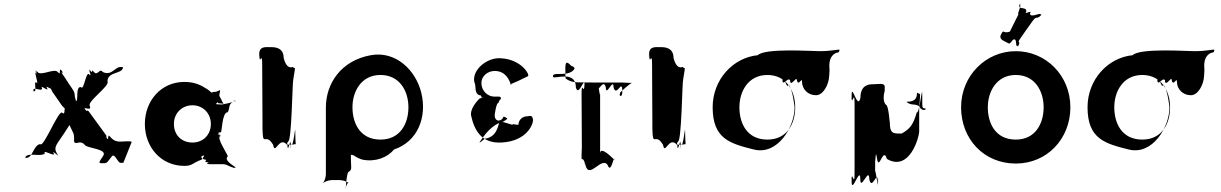

<svg xmlns="http://www.w3.org/2000/svg" viewBox="-20 -1058 7901 1242"><path d="M755 -142C742 -142 717 -144 694 -172C669 -202 690 -138 669 -164C646 -191 693 -135 672 -164C652 -196 688 -154 663 -188C642 -217 582 -299 561 -328C534 -366 556 -320 530 -351C507 -378 548 -317 530 -348C513 -375 576 -334 561 -372C540 -401 696 -504 675 -533C679 -597 768 -577 776 -621C755 -650 795 -594 774 -623C724 -637 709 -563 645 -592C624 -621 611 -564 588 -592C563 -622 588 -569 565 -602C544 -631 584 -571 563 -600C544 -625 580 -550 558 -576C535 -603 524 -466 503 -495C465 -498 491 -398 470 -404C449 -433 494 -375 473 -404C452 -455 478 -441 440 -495C419 -524 407 -547 386 -576C361 -610 399 -567 380 -600C359 -629 399 -573 378 -602C355 -627 380 -561 354 -592C331 -619 245 -564 223 -592C199 -622 235 -567 212 -598C191 -627 231 -567 210 -596C191 -622 236 -559 215 -584C194 -613 236 -496 215 -525C194 -536 225 -451 195 -470C174 -499 218 -439 197 -468C186 -506 255 -459 252 -488C231 -517 303 -458 284 -488C267 -516 328 -462 309 -495C288 -524 329 -469 306 -496C285 -522 332 -447 314 -471C314 -471 404 -342 383 -371C368 -391 429 -321 412 -348C394 -379 435 -324 412 -351C386 -382 409 -307 383 -328C362 -357 261 -97 240 -126C194 -120 191 -24 141 -38C120 -67 164 -7 143 -36C150 -79 249 -38 271 -67C250 -96 346 -37 327 -67C310 -95 370 -34 350 -58C329 -87 374 -30 353 -59C330 -91 334 -108 365 -152C393 -192 476 -312 452 -312C445 -336 459 -377 443 -377C427 -354 424 -354 408 -377C392 -377 406 -336 400 -312L456 -193C456 -189 461 -173 459 -152C459 -135 462 -133 476 -133C493 -137 511 -142 530 -119C547 -98 679 -95 647 -49C615 -3 618 -2 642 -2C667 -2 669 -1 690 -29C710 -58 714 -60 734 -31C753 -3 753 -3 778 -5L832 -140C823 -148 785 -142 755 -142Z M917 -256C917 -106 1022 15 1172 15C1226 15 1219 -1 1285 -26C1301 -32 1261 -45 1299 -52C1308 -45 1269 -31 1313 -24C1322 -24 1289 -8 1327 -8C1339 -5 1298 1 1335 4H1417C1454 4 1448 17 1503 30C1512 30 1467 27 1505 27C1497 15 1425 -19 1453 -46C1462 -46 1370 -178 1408 -178C1416 -180 1365 -192 1401 -192C1410 -192 1363 -188 1401 -188C1411 -188 1370 -200 1408 -202C1417 -202 1415 -332 1453 -332C1471 -359 1450 -392 1505 -404C1514 -404 1465 -407 1503 -407C1495 -394 1408 -382 1417 -382C1417 -382 1369 -383 1376 -386C1392 -395 1380 -402 1385 -398C1391 -391 1389 -389 1411 -389C1434 -387 1428 -378 1415 -406C1404 -437 1394 -428 1402 -460C1409 -484 1397 -471 1377 -464C1355 -464 1357 -464 1351 -458C1344 -460 1332 -477 1304 -491C1268 -515 1224 -528 1172 -528C1022 -528 917 -406 917 -256ZM1105 -256C1105 -327 1158 -377 1225 -377C1291 -377 1344 -327 1344 -256C1344 -186 1294 -136 1225 -136C1153 -136 1105 -186 1105 -256Z M1735 -753C1695 -753 1656 -761 1656 -702C1656 -635 1658 -771 1658 -704C1658 -626 1676 -731 1676 -646C1676 -579 1678 -336 1678 -269V-230C1680 -95 1696 -208 1747 -121C1760 -49 1785 -185 1839 -119C1843 -52 1858 -186 1861 -116C1861 -49 1859 -181 1859 -114C1857 -49 1859 -191 1861 -127C1878 -83 1890 -268 1890 -204C1891 -128 1893 -144 1893 -125C1892 -126 1889 -124 1887 -125C1875 -121 1841 -122 1839 -122C1839 -122 1833 -129 1844 -143C1867 -143 1871 -526 1877 -543C1881 -573 1888 -605 1888 -617C1878 -620 1880 -619 1875 -625C1861 -620 1832 -615 1815 -683C1815 -751 1757 -753 1735 -753Z M2260 -364C2260 -468 2318 -573 2441 -573C2566 -573 2622 -468 2622 -364C2622 -259 2569 -155 2441 -155C2311 -155 2260 -259 2260 -364ZM2088 -362V70C2088 88 2079 115 2070 125V126C2080 117 2108 107 2126 107H2179C2197 107 2226 117 2236 126V125C2227 115 2216 164 2216 146C2216 220 2217 52 2238 52C2259 39 2250 21 2250 -24C2250 -62 2246 -59 2268 -53C2281 -43 2306 -30 2326 -25C2411 -9 2487 -40 2529 -91C2681 -142 2743 -298 2706 -455C2670 -606 2539 -730 2379 -701C2185 -666 2088 -517 2088 -362Z M3280 -523C3289 -503 3278 -506 3286 -510C3301 -518 3270 -507 3285 -514C3308 -525 3305 -522 3331 -534C3346 -542 3380 -558 3395 -565C3410 -573 3353 -674 3221 -681C3136 -689 3033 -610 3048 -528C3063 -500 3045 -456 3081 -442C3101 -444 3085 -423 3106 -429C3121 -437 3090 -419 3105 -426C3114 -434 3080 -419 3080 -419C3063 -401 3018 -351 3028 -308C3048 -216 3095 -129 3223 -136C3397 -144 3438 -270 3426 -292C3421 -312 3411 -309 3393 -306C3359 -306 3334 -282 3334 -252C3326 -248 3303 -256 3297 -255C3305 -239 3220 -284 3209 -265C3205 -258 3197 -170 3117 -161C3073 -127 3072 -125 3106 -172C3137 -215 3183 -260 3235 -271C3263 -289 3268 -290 3252 -298C3236 -306 3238 -305 3231 -292C3227 -286 3217 -278 3204 -278C3190 -279 3180 -293 3180 -309C3180 -324 3191 -394 3205 -394C3207 -401 3212 -412 3216 -415C3218 -415 3220 -412 3220 -425C3217 -435 3206 -433 3195 -433H3178C3135 -433 3094 -470 3094 -521C3094 -566 3135 -599 3180 -599C3256 -599 3276 -531 3280 -523Z M4070 -524C4068 -519 4043 -523 4008 -524C4001 -524 3698 -523 3697 -527C3679 -528 3650 -540 3640 -550C3638 -552 3637 -552 3637 -618C3637 -675 3658 -648 3678 -630C3698 -630 3698 -601 3698 -618C3698 -617 3687 -580 3617 -580C3557 -580 3557 -577 3557 -560C3567 -553 3595 -563 3633 -563C3653 -563 3705 -561 3705 -493C3723 -425 3762 -570 3762 -510C3762 -442 3760 -580 3760 -512C3760 -434 3742 -541 3742 -455C3742 -387 3744 -145 3744 -77C3744 -6 3745 -147 3745 -81C3745 -13 3742 -149 3742 -81V-68C3740 16 3746 -71 3767 10C3792 107 3871 -50 3911 10C3934 74 3952 -68 3954 -23C3960 -18 3870 -116 3862 -70V-455C3862 -404 3844 -572 3844 -512C3844 -444 3842 -578 3842 -510C3842 -432 3881 -561 3899 -493C3899 -425 3949 -561 3949 -493C3967 -425 4005 -551 4005 -472C4005 -404 4006 -543 4006 -475C4006 -416 3985 -442 3988 -448C3989 -442 3992 -465 3995 -463C4007 -474 4046 -511 4070 -524ZM3774 -1H3762C3762 -1 3758 -2 3760 -2C3763 -2 3757 0 3760 0C3764 0 3758 -2 3761 -2C3769 -2 3776 0 3776 0C3779 0 3773 -2 3776 -2C3779 -2 3778 -1 3774 -1Z M4257 -753C4217 -753 4178 -761 4178 -702C4178 -635 4180 -771 4180 -704C4180 -626 4198 -731 4198 -646C4198 -579 4200 -336 4200 -269V-230C4202 -95 4218 -208 4269 -121C4282 -49 4307 -185 4361 -119C4365 -52 4380 -186 4383 -116C4383 -49 4381 -181 4381 -114C4379 -49 4381 -191 4383 -127C4400 -83 4412 -268 4412 -204C4413 -128 4415 -144 4415 -125C4414 -126 4411 -124 4409 -125C4397 -121 4363 -122 4361 -122C4361 -122 4355 -129 4366 -143C4389 -143 4393 -526 4399 -543C4403 -573 4410 -605 4410 -617C4400 -620 4402 -619 4397 -625C4383 -620 4354 -615 4337 -683C4337 -751 4279 -753 4257 -753Z M4763 -364C4763 -468 4821 -573 4944 -573C5068 -573 5124 -468 5124 -364C5124 -259 5072 -155 4944 -155C4813 -155 4763 -259 4763 -364ZM4882 -701C4721 -685 4590 -543 4590 -364C4590 -159 4704 -129 4856 -91C5010 -52 5120 -236 5120 -364C5120 -368 5105 -495 5079 -511C5071 -474 5052 -570 5042 -550C5042 -499 5041 -573 5041 -547C5041 -489 5075 -563 5091 -539C5091 -488 5134 -568 5134 -542C5144 -492 5168 -563 5168 -531C5168 -480 5207 -442 5259 -442C5304 -442 5342 -509 5344 -569C5344 -580 5348 -612 5345 -622C5342 -674 5360 -705 5392 -717C5408 -718 5407 -721 5411 -736C5400 -740 5362 -727 5283 -727C5229 -727 4928 -748 4882 -701Z M5626 -513C5604 -513 5546 -511 5546 -426C5528 -341 5490 -522 5490 -445C5490 -360 5488 -529 5488 -444C5488 -348 5508 -491 5508 -388V63C5508 166 5488 22 5488 118C5488 203 5490 35 5490 120C5490 197 5545 13 5545 100C5545 185 5603 15 5603 100C5620 185 5658 26 5658 120C5658 205 5660 33 5660 118C5660 195 5641 -4 5641 63V-41C5644 47 5641 -119 5653 -34C5666 55 5693 -115 5717 -30C5861 55 5926 -166 5926 -210V-388C5926 -321 5946 -520 5946 -444C5946 -359 5943 -357 5965 -357C5977 -348 5949 -338 5932 -360C5932 -382 5874 -383 5886 -382C5872 -382 5849 -391 5845 -400C5893 -400 5912 -416 5912 -459C5922 -449 5932 -458 5932 -440C5932 -475 5932 -330 5910 -330C5888 -254 5868 -224 5812 -194C5756 -194 5736 -193 5736 -269C5736 -244 5729 -380 5711 -380C5693 -398 5693 -435 5703 -470V-502C5694 -523 5665 -513 5626 -513Z M6499 -780C6509 -774 6512 -773 6532 -800C6565 -820 6543 -746 6565 -762C6584 -789 6548 -735 6568 -762C6585 -800 6554 -772 6582 -812C6601 -839 6636 -890 6656 -917C6688 -962 6679 -927 6714 -958C6733 -985 6693 -934 6713 -961C6717 -985 6643 -935 6643 -972C6662 -999 6599 -957 6619 -984C6621 -1020 6561 -989 6576 -1030C6595 -1057 6553 -1001 6573 -1028C6597 -1042 6556 -957 6567 -967C6586 -994 6494 -824 6514 -851C6526 -864 6507 -845 6481 -850C6465 -858 6465 -855 6451 -825C6449 -799 6475 -794 6499 -780ZM6197 -364C6197 -159 6344 0 6551 0C6752 0 6904 -159 6904 -364C6904 -569 6746 -727 6551 -727C6358 -727 6197 -569 6197 -364ZM6370 -364C6370 -468 6428 -573 6551 -573C6675 -573 6731 -468 6731 -364C6731 -259 6678 -155 6551 -155C6420 -155 6370 -259 6370 -364Z M7188 -364C7188 -468 7246 -573 7369 -573C7493 -573 7549 -468 7549 -364C7549 -259 7497 -155 7369 -155C7238 -155 7188 -259 7188 -364ZM7307 -701C7146 -685 7015 -543 7015 -364C7015 -159 7129 -129 7281 -91C7435 -52 7545 -236 7545 -364C7545 -368 7530 -495 7504 -511C7496 -474 7477 -570 7467 -550C7467 -499 7466 -573 7466 -547C7466 -489 7500 -563 7516 -539C7516 -488 7559 -568 7559 -542C7569 -492 7593 -563 7593 -531C7593 -480 7632 -442 7684 -442C7729 -442 7767 -509 7769 -569C7769 -580 7773 -612 7770 -622C7767 -674 7785 -705 7817 -717C7833 -718 7832 -721 7836 -736C7825 -740 7787 -727 7708 -727C7654 -727 7353 -748 7307 -701Z"/></svg>

Font: Hussar Przerywany
Style: Regular
Weight: 400
Foundry: Cannot Into Space Fonts
Version: Version 0.982